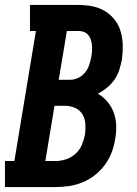

<svg xmlns="http://www.w3.org/2000/svg" viewBox="-35 -755 555 775"><path d="M-15 0V-105H23L110 -630H86V-735H282Q311 -735 338.5 -729.5Q366 -724 389 -710Q412 -696 428.5 -674.5Q445 -653 452.5 -626.5Q460 -600 460.5 -571.5Q461 -543 457 -514Q453 -494 446.5 -473Q440 -452 427.5 -434Q415 -416 397.5 -401.5Q380 -387 360 -377Q382 -364 398.5 -344.5Q415 -325 424 -300.5Q433 -276 434 -249Q435 -222 430 -195Q426 -167 416 -140.5Q406 -114 389 -90.5Q372 -67 348.5 -48.5Q325 -30 298 -19Q271 -8 243.5 -4Q216 0 189 0ZM202 -433H248Q265 -433 281.5 -441Q298 -449 309 -463Q320 -477 325.5 -494Q331 -511 334 -528Q336 -539 336.5 -550.5Q337 -562 336 -573.5Q335 -585 331.5 -595.5Q328 -606 321 -614Q314 -622 304 -626Q294 -630 282 -630H235ZM189 -105Q210 -105 231.5 -112Q253 -119 270 -134.5Q287 -150 295.5 -170.5Q304 -191 308 -212Q311 -234 309.5 -255.5Q308 -277 297.5 -294Q287 -311 268 -319.5Q249 -328 228 -328H185L148 -105Z"/></svg>

Font: Iosevka Curly Slab XBdObl
Style: Regular
Weight: 800
Italic angle: -9°
Monospace: yes
Designer: Belleve Invis
Foundry: Belleve Invis
Version: Version 11.1.0; ttfautohint (v1.8.3)